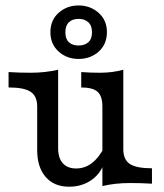

<svg xmlns="http://www.w3.org/2000/svg" viewBox="-20 -684 609 715"><path d="M118.5 -125V-287.3Q118.5 -326 94.2 -342.1Q69.9 -358.3 11.9 -358.3V-415.6Q52.4 -413.1 93.9 -413.1Q149 -413.1 196.5 -424.4V-132Q196.5 -95.5 213.9 -76.1Q231.3 -56.6 263.6 -56.6Q295.7 -56.6 321.7 -76.3Q347.8 -95.9 369.1 -136.5L366.2 -72.8Q351.4 -33.4 317 -11.1Q282.6 11.3 237.5 11.3Q181.6 11.3 150.1 -25Q118.5 -61.2 118.5 -125ZM282.5 -358.3V-415.6Q318 -413.1 352.2 -413.1Q399.5 -413.1 439.2 -424.4V-128.2Q439.2 -89.6 463.6 -73.4Q487.9 -57.3 545.9 -57.3V0Q506.1 -2.4 463.9 -2.4Q408.8 -2.4 361.3 8.9V-287.7Q361.3 -326.2 343.3 -342.2Q325.4 -358.3 282.5 -358.3ZM167.7 -564.5Q167.7 -608.9 198.4 -636.3Q229 -663.7 272.6 -663.7Q316.1 -663.7 347.1 -636.3Q378.2 -608.9 378.2 -564.5Q378.2 -519.4 347.6 -491.9Q316.9 -464.5 272.6 -464.5Q229 -464.5 198.4 -491.9Q167.7 -519.4 167.7 -564.5ZM322.6 -563.7Q322.6 -588.7 308.8 -601.2Q295.1 -613.7 272.6 -613.7Q250 -613.7 236.7 -601.2Q223.4 -588.7 223.4 -563.7Q223.4 -538.7 236.7 -526.6Q250 -514.5 272.6 -514.5Q295.1 -514.5 308.8 -526.6Q322.6 -538.7 322.6 -563.7Z"/></svg>

Font: Playfair Micro SmCond SmLight
Style: Regular
Weight: 360
Width: 4
Designer: Claus Eggers Sørensen
Foundry: Claus Eggers Sørensen
Version: Version 2.100;Glyphs 3.2 (3219)